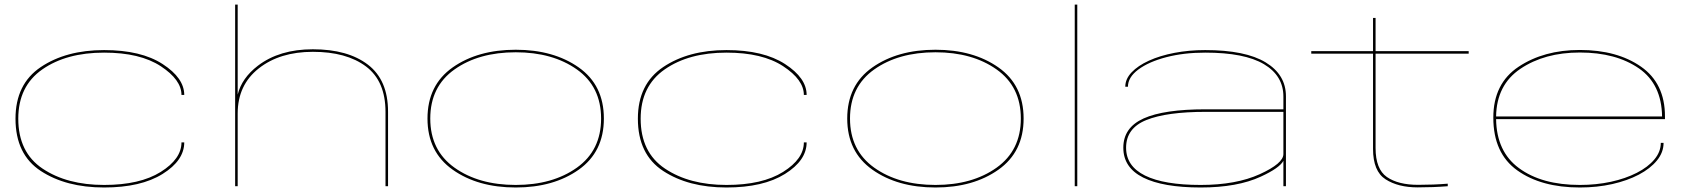

<svg xmlns="http://www.w3.org/2000/svg" viewBox="-20 -805 7326 830"><path d="M430 5.5Q265.5 5.5 156.2 -66Q47 -137.5 47 -292Q47 -441.5 156.2 -515Q265.5 -588.5 430 -588.5Q590 -588.5 683.2 -528Q776.5 -467.5 776.5 -394.5H764.5Q764.5 -460 675 -518.8Q585.5 -577.5 430 -577.5Q267 -577.5 163 -505Q59 -432.5 59 -292Q59 -146.5 164.2 -76Q269.5 -5.5 430 -5.5Q585 -5.5 674.8 -61.8Q764.5 -118 764.5 -189.5H776.5Q776.5 -111.5 682.8 -53Q589 5.5 430 5.5Z M996.5 0V-785H1007.5V-396Q1025 -467.5 1095 -521Q1188 -592 1332.5 -592Q1483.5 -592 1570.5 -525.5Q1657.5 -459 1657.5 -322V0H1646.5V-321Q1646.5 -454.5 1562 -517.8Q1477.5 -581 1332.5 -581Q1189.5 -581 1098.5 -509.2Q1007.5 -437.5 1007.5 -314.5V0Z M2209.5 5.5Q2045.5 5.5 1936.8 -71.5Q1828 -148.5 1828 -292.5Q1828 -437 1936.8 -513.5Q2045.5 -590 2209.5 -590Q2373 -590 2481.8 -513.5Q2590.5 -437 2590.5 -292.5Q2590.5 -148.5 2481.8 -71.5Q2373 5.5 2209.5 5.5ZM2209.5 -5.5Q2369 -5.5 2473.8 -80.2Q2578.5 -155 2578.5 -292.5Q2578.5 -430.5 2473.8 -504.8Q2369 -579 2209.5 -579Q2049.5 -579 1944.8 -504.8Q1840 -430.5 1840 -292.5Q1840 -155 1944.8 -80.2Q2049.5 -5.5 2209.5 -5.5Z M3120.5 5.5Q2956 5.5 2846.8 -66Q2737.5 -137.5 2737.5 -292Q2737.5 -441.5 2846.8 -515Q2956 -588.5 3120.5 -588.5Q3280.5 -588.5 3373.8 -528Q3467 -467.5 3467 -394.5H3455Q3455 -460 3365.5 -518.8Q3276 -577.5 3120.5 -577.5Q2957.5 -577.5 2853.5 -505Q2749.5 -432.5 2749.5 -292Q2749.5 -146.5 2854.8 -76Q2960 -5.5 3120.5 -5.5Q3275.5 -5.5 3365.2 -61.8Q3455 -118 3455 -189.5H3467Q3467 -111.5 3373.2 -53Q3279.5 5.5 3120.5 5.5Z M4024 5.5Q3860 5.5 3751.2 -71.5Q3642.5 -148.5 3642.5 -292.5Q3642.5 -437 3751.2 -513.5Q3860 -590 4024 -590Q4187.5 -590 4296.2 -513.5Q4405 -437 4405 -292.5Q4405 -148.5 4296.2 -71.5Q4187.5 5.5 4024 5.5ZM4024 -5.5Q4183.5 -5.5 4288.2 -80.2Q4393 -155 4393 -292.5Q4393 -430.5 4288.2 -504.8Q4183.5 -579 4024 -579Q3864 -579 3759.2 -504.8Q3654.5 -430.5 3654.5 -292.5Q3654.5 -155 3759.2 -80.2Q3864 -5.5 4024 -5.5Z M4626 0V-785H4637V0Z M5528 0V-110Q5512 -79 5430.5 -41.5Q5329 5.5 5170.5 5.5Q5007.5 5.5 4921.8 -37.5Q4836 -80.5 4836 -166.5Q4836 -253.5 4923.8 -293Q5011.5 -332.5 5192 -332.5H5528V-387.5Q5528 -477.5 5444 -527.5Q5360 -577.5 5190 -577.5Q5097.5 -577.5 5021.8 -557.8Q4946 -538 4901 -504.5Q4856 -471 4856 -430H4844.5Q4844.5 -463.5 4871.8 -492.2Q4899 -521 4946.8 -542.8Q4994.5 -564.5 5057 -576.5Q5119.5 -588.5 5190 -588.5Q5364 -588.5 5451.5 -535.2Q5539 -482 5539 -388.5V0ZM5528 -139V-321.5H5192.5Q5023.5 -321.5 4935.8 -286.2Q4848 -251 4848 -166.5Q4848 -86.5 4930 -46Q5012 -5.5 5170.5 -5.5Q5323.5 -5.5 5425.8 -52Q5528 -98.5 5528 -139Z M6108.5 5Q6024 5 5969.8 -29.8Q5915.5 -64.5 5915.5 -161.5V-573H5648.5V-584H5915.5V-727.5H5926.5V-584H6329V-573H5926.5V-165Q5926.5 -74 5975.2 -40Q6024 -6 6110.5 -6Q6177.5 -6 6238.5 -11V0Q6176.5 5 6108.5 5Z M6809.5 5.5Q6642.5 5.5 6539 -68.5Q6435.5 -142.5 6435.5 -296.5Q6435.5 -444 6544.8 -516.5Q6654 -589 6809.5 -589Q6970.5 -589 7074 -516.8Q7177.5 -444.5 7177.5 -302V-290H6447.5Q6449.5 -149.5 6546 -78.5Q6644.5 -5.5 6809.5 -5.5Q6880.5 -5.5 6943.8 -19.2Q7007 -33 7055.5 -57.8Q7104 -82.5 7131.8 -115.8Q7159.5 -149 7159.5 -187.5H7171.5Q7171.5 -146.5 7143 -111.5Q7114.5 -76.5 7064.8 -50.2Q7015 -24 6949.5 -9.2Q6884 5.5 6809.5 5.5ZM6447.5 -301.5H7165Q7163 -441 7065.5 -509Q6966 -578 6809.5 -578Q6657 -578 6552.5 -507.5Q6449.5 -438 6447.5 -301.5Z"/></svg>

Font: Anybody UltraExpanded Thin
Style: Regular
Weight: 100
Width: 9
Designer: Tyler Finck
Foundry: Etcetera Type Company
Version: Version 1.010; ttfautohint (v1.8.3) -l 8 -r 50 -G 200 -x 14 